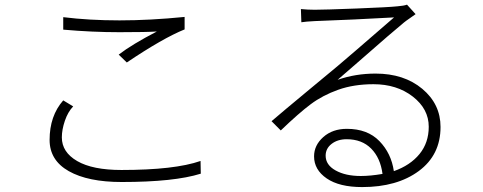

<svg xmlns="http://www.w3.org/2000/svg" viewBox="-20 -759 2040 811"><path d="M189.5 -168Q189.5 -269.5 247.1 -335L289.1 -309.6Q266.6 -286.1 253.9 -248.5Q241.2 -210.9 241.2 -178.7Q241.2 -116.2 306.2 -78.6Q371.1 -41 493.2 -41Q717.8 -41 827.1 -79.1L828.1 -25.4Q715.8 9.8 494.1 9.8Q351.6 9.8 270.5 -36.1Q189.5 -82 189.5 -168ZM247.1 -633.8V-686.5Q356.4 -672.9 484.9 -672.9Q613.3 -672.9 759.8 -687.5V-634.8Q668 -597.7 515.6 -495.1L481.4 -528.3Q537.1 -571.3 642.6 -626Q600.6 -623 484.4 -623Q368.2 -623 247.1 -633.8Z M1503.9 -15.6Q1544.9 -15.6 1595.7 -24.4Q1586.9 -91.8 1547.9 -131.3Q1508.8 -170.9 1444.3 -170.9Q1406.2 -170.9 1380.9 -151.4Q1355.5 -131.8 1355.5 -101.6Q1355.5 -62.5 1397.5 -39.1Q1439.5 -15.6 1503.9 -15.6ZM1699.2 -739.3 1735.4 -699.2Q1730.5 -695.3 1711.9 -682.6Q1693.4 -669.9 1686.5 -664.1Q1667 -648.4 1616.7 -605Q1566.4 -561.5 1502.4 -505.4Q1438.5 -449.2 1406.2 -421.9Q1481.4 -448.2 1566.4 -448.2Q1686.5 -448.2 1763.7 -383.8Q1840.8 -319.3 1840.8 -222.7Q1840.8 -104.5 1749 -36.6Q1657.2 31.2 1509.8 31.2Q1413.1 31.2 1359.9 -5.4Q1306.6 -42 1306.6 -98.6Q1306.6 -145.5 1345.7 -180.2Q1384.8 -214.8 1445.3 -214.8Q1532.2 -214.8 1582.5 -163.1Q1632.8 -111.3 1643.6 -36.1Q1712.9 -60.5 1752 -108.4Q1791 -156.2 1791 -223.6Q1791 -298.8 1723.6 -351.1Q1656.2 -403.3 1557.6 -403.3Q1474.6 -403.3 1408.7 -379.9Q1342.8 -356.4 1292.5 -318.8Q1242.2 -281.2 1166 -208L1127 -247.1Q1175.8 -289.1 1278.3 -374Q1380.9 -459 1404.3 -478.5Q1437.5 -505.9 1644.5 -685.5Q1473.6 -675.8 1309.6 -669.9Q1271.5 -668 1252.9 -665L1251 -720.7Q1279.3 -717.8 1309.6 -717.8Q1349.6 -717.8 1486.8 -723.1Q1624 -728.5 1659.2 -732.4Q1685.5 -734.4 1699.2 -739.3Z"/></svg>

Font: GenEi Gothic M Light
Style: Regular
Weight: 300
Designer: o_tamon (Modified); [Source Han Sans]
Ryoko NISHIZUKA  (kana & ideographs); Paul D. Hunt (Latin, Greek & Cyrillic); Wenl
Version: Version 1.1a;Original Version 1.004